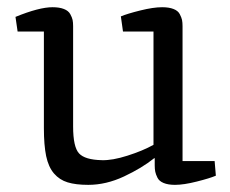

<svg xmlns="http://www.w3.org/2000/svg" viewBox="-20 -498 636 532"><path d="M101.6 -143.1V-410.6H28.8L22.9 -451.2Q88.4 -478 125.5 -478Q144.5 -478 157 -473.1Q169.4 -468.3 174.6 -459Q179.7 -449.7 181.2 -442.6Q182.6 -435.5 182.6 -425.8V-147.5Q182.6 -90.8 199 -73Q215.3 -55.2 262.2 -54.2Q291 -53.2 333.3 -66.7Q375.5 -80.1 405.3 -96.7V-410.6H320.8L314.9 -452.6Q332.5 -460 368.7 -469Q404.8 -478 429.2 -478Q448.2 -478 460.7 -473.1Q473.1 -468.3 478 -459Q482.9 -449.7 484.4 -442.6Q485.8 -435.5 485.8 -425.8V-51.8H574.7L578.1 -11.2Q561 -3.9 525.1 5.1Q489.3 14.2 464.8 14.2Q445.8 14.2 433.3 9Q420.9 3.9 416.3 -5.6Q411.6 -15.1 410.2 -22.2Q408.7 -29.3 408.7 -39.6V-59.6H407.2Q373 -32.2 323.5 -9Q273.9 14.2 224.6 14.2Q189.9 14.2 167.5 7.3Q145 0.5 129.6 -17.3Q114.3 -35.2 107.9 -65.4Q101.6 -95.7 101.6 -143.1Z"/></svg>

Font: Fjord
Style: One
Weight: 400
Designer: Viktoriya Grabowska
Foundry: Viktoriya Grabowska
Version: Version 1.002